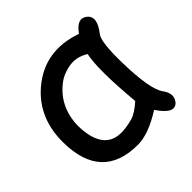

<svg xmlns="http://www.w3.org/2000/svg" viewBox="-146 -662 826 826"><g transform="rotate(-45 266.5 -249.5)"><path d="M246.1 27.3Q27.8 27.3 25.4 -207Q23.9 -355.5 126 -443.4Q244.6 -545.4 403.8 -489.7Q443.4 -545.9 479 -518.1Q516.6 -488.8 466.3 -425.3Q444.8 -398.4 447.8 -266.1Q451.7 -105 483.9 -60.1Q514.6 -19 488.8 12.7Q454.6 49.8 400.9 -29.8Q311 27.3 246.1 27.3ZM302.7 -70.8Q331.5 -79.1 370.6 -114.3Q351.6 -324.2 368.7 -401.9Q321.3 -431.6 269.5 -418.9Q233.4 -410.2 211.9 -394Q125 -331.1 120.6 -216.3Q122.1 -66.9 223.1 -60.1Q256.3 -58.1 302.7 -70.8Z"/></g></svg>

Font: Comic Relief LRS
Style: Regular
Weight: 400
Designer: Jeff Davis
Foundry: Loudifier
Version: Version 1.0